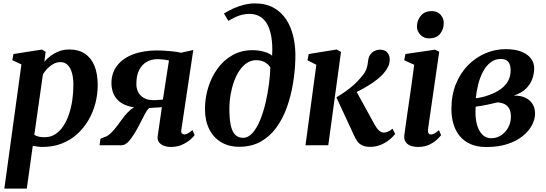

<svg xmlns="http://www.w3.org/2000/svg" viewBox="-20 -851 3200 1125"><path d="M5.5 254 105.5 -473.5 52 -498.5 59 -534.5 225 -560.5 247.5 -548 240 -489.5Q255.5 -508 277.5 -524.2Q299.5 -540.5 326.8 -550.8Q354 -561 386.5 -561Q441 -561 478 -536Q515 -511 533.8 -464.5Q552.5 -418 552.5 -352Q552.5 -296.5 538.2 -243.2Q524 -190 496.5 -144Q469 -98 429.8 -63.2Q390.5 -28.5 340 -9.2Q289.5 10 229.5 10Q216 10 201 8Q186 6 172 3.5L137 254ZM181 -61Q193 -53.5 207.8 -50.2Q222.5 -47 241 -47Q277 -47 304.5 -65Q332 -83 352 -113.8Q372 -144.5 385 -184Q398 -223.5 404 -267.2Q410 -311 410 -354Q410 -393 401.8 -423Q393.5 -453 376.8 -470Q360 -487 334.5 -487Q312 -487 292.5 -476.2Q273 -465.5 257.5 -449.2Q242 -433 231.5 -415.5Z M1107.5 -89 1120.5 -59.5Q1115 -51 1096.5 -34.2Q1078 -17.5 1049 -3.8Q1020 10 982.5 10Q944 10 922.2 -6.8Q900.5 -23.5 903.5 -50L928.5 -223Q919 -222 905 -221.2Q891 -220.5 877.2 -219.8Q863.5 -219 853.5 -218Q841.5 -206 830.8 -186.2Q820 -166.5 808.2 -142.5Q796.5 -118.5 781.5 -92Q760.5 -54 738 -27Q715.5 0 692 0H563.5L568.5 -38L587 -45.5Q611 -52.5 631 -72.2Q651 -92 669.2 -117.2Q687.5 -142.5 706.2 -167Q725 -191.5 746.5 -209.2Q768 -227 794.5 -231.5L810.5 -219Q758.5 -219.5 724 -232Q689.5 -244.5 669.8 -265Q650 -285.5 641.5 -311.2Q633 -337 633 -363.5Q633 -424 666.5 -467Q700 -510 760.5 -532.8Q821 -555.5 902 -555.5Q918 -555.5 940.5 -554.2Q963 -553 989.2 -550.2Q1015.5 -547.5 1041 -542L1112.5 -558L1042 -87Q1040 -73.5 1047.5 -68.2Q1055 -63 1060.5 -63Q1069 -63 1081.2 -69.8Q1093.5 -76.5 1107.5 -89ZM934.5 -267.5 970 -497Q964 -498.5 951.8 -500.2Q939.5 -502 926 -503.2Q912.5 -504.5 903 -504.5Q868.5 -504.5 840.2 -488.8Q812 -473 795.5 -441Q779 -409 779 -360Q779 -315.5 806 -289.8Q833 -264 879.5 -264Q887 -264 898 -264.8Q909 -265.5 919.2 -266.2Q929.5 -267 934.5 -267.5Z M1382 9Q1320 9 1275 -18.2Q1230 -45.5 1205.5 -95.2Q1181 -145 1181 -212.5Q1181 -277 1200 -338.5Q1219 -400 1254.8 -449.2Q1290.5 -498.5 1342.2 -527.8Q1394 -557 1459.5 -557Q1496.5 -557 1528.5 -547.5Q1560.5 -538 1574.5 -524.5Q1578 -592 1569.2 -639Q1560.5 -686 1542.5 -714.8Q1524.5 -743.5 1499 -756.5Q1473.5 -769.5 1443 -769.5Q1411.5 -769.5 1382.8 -760Q1354 -750.5 1318.5 -728.5L1292 -771.5Q1320 -789.5 1350.5 -802.8Q1381 -816 1412 -823.5Q1443 -831 1473 -831Q1538 -831 1584 -805.2Q1630 -779.5 1658.8 -734.2Q1687.5 -689 1700.2 -629.5Q1713 -570 1710.5 -502.5Q1708.5 -432.5 1696.5 -360.2Q1684.5 -288 1660.8 -221.8Q1637 -155.5 1599.2 -103.5Q1561.5 -51.5 1507.8 -21.2Q1454 9 1382 9ZM1403.5 -43.5Q1435 -43.5 1460.2 -72.5Q1485.5 -101.5 1504.5 -148.2Q1523.5 -195 1536.5 -250.5Q1549.5 -306 1556.2 -360.2Q1563 -414.5 1564 -456.5Q1553 -472.5 1539.8 -481.5Q1526.5 -490.5 1511.8 -494.5Q1497 -498.5 1481.5 -498.5Q1452.5 -498.5 1428 -482.8Q1403.5 -467 1384.2 -439.2Q1365 -411.5 1351.8 -375Q1338.5 -338.5 1331.2 -296.8Q1324 -255 1324 -211.5Q1324 -152.5 1332.5 -115.2Q1341 -78 1358.8 -60.8Q1376.5 -43.5 1403.5 -43.5Z M1770 0 1833.5 -471.5 1781.5 -498 1789 -534.5 1953 -561 1978 -546.5 1903.5 0ZM2147.5 9.5Q2119 9.5 2101.2 0.2Q2083.5 -9 2073.5 -23.2Q2063.5 -37.5 2057 -52L1951 -280.5Q1980.5 -298 2006.2 -316.5Q2032 -335 2054.5 -355.2Q2077 -375.5 2096 -398.5Q2120.5 -426.5 2127.8 -449.2Q2135 -472 2136.5 -492Q2139 -516.5 2149.8 -531.2Q2160.5 -546 2175.5 -553Q2190.5 -560 2205 -560Q2235.5 -560 2249.2 -543.5Q2263 -527 2263.5 -504.5Q2264 -481.5 2255.2 -462.5Q2246.5 -443.5 2233.5 -428.5Q2217 -407 2191.5 -386.8Q2166 -366.5 2137.2 -349Q2108.5 -331.5 2081 -317.5Q2053.5 -303.5 2032 -294L2055.5 -338.5L2175.5 -120Q2187.5 -98 2201.2 -86Q2215 -74 2228 -74Q2237.5 -74 2251.8 -79.2Q2266 -84.5 2280 -97L2295.5 -66Q2286.5 -53.5 2265.8 -35.5Q2245 -17.5 2214.8 -4Q2184.5 9.5 2147.5 9.5Z M2430.5 10Q2403 10 2383.8 2Q2364.5 -6 2355.5 -21.2Q2346.5 -36.5 2349 -58.5Q2351.5 -78 2356 -109.5Q2360.5 -141 2366.2 -181.8Q2372 -222.5 2379 -269.5Q2386 -316.5 2393 -367.8Q2400 -419 2407 -471.5L2348.5 -498L2355.5 -534.5L2529.5 -560L2553.5 -547.5L2488.5 -98.5Q2485.5 -80.5 2490.2 -71.8Q2495 -63 2504.5 -63Q2514 -63 2524.8 -68.5Q2535.5 -74 2552 -88.5L2564.5 -59Q2558 -50 2540.8 -33.5Q2523.5 -17 2495.8 -3.5Q2468 10 2430.5 10ZM2493 -626Q2463 -626 2442.5 -647.8Q2422 -669.5 2423 -699Q2425 -735.5 2447.5 -760.8Q2470 -786 2508.5 -786Q2542.5 -786 2561.5 -764.8Q2580.5 -743.5 2580 -716Q2580 -678 2558 -652Q2536 -626 2493 -626Z M2830.5 10.5Q2776.5 10.5 2737.5 -6.5Q2698.5 -23.5 2673.5 -54.2Q2648.5 -85 2636.8 -125.2Q2625 -165.5 2625 -211Q2625 -294.5 2651.8 -359.8Q2678.5 -425 2723.8 -470.2Q2769 -515.5 2825.5 -539.2Q2882 -563 2941.5 -563Q3001 -563 3038.2 -547Q3075.5 -531 3092.8 -505.8Q3110 -480.5 3110 -452Q3110 -420.5 3099.2 -389.2Q3088.5 -358 3062.5 -332Q3036.5 -306 2990.5 -291Q3031.5 -291.5 3059 -278Q3086.5 -264.5 3100.8 -241Q3115 -217.5 3115 -186Q3115 -150.5 3096 -115.8Q3077 -81 3040.8 -52.2Q3004.5 -23.5 2951.5 -6.5Q2898.5 10.5 2830.5 10.5ZM2858.5 -41Q2889 -41 2915 -57.5Q2941 -74 2957.2 -102.8Q2973.5 -131.5 2973.5 -168Q2973.5 -198 2963 -215.8Q2952.5 -233.5 2934.8 -241.8Q2917 -250 2894.5 -251Q2886.5 -249.5 2876.5 -247Q2866.5 -244.5 2855.2 -242Q2844 -239.5 2832 -237Q2817 -234 2801 -231Q2785 -228 2767.5 -226Q2766.5 -217.5 2766.2 -208.5Q2766 -199.5 2766 -190.5Q2766 -150 2776.2 -116Q2786.5 -82 2807 -61.5Q2827.5 -41 2858.5 -41ZM2768 -275.5Q2782.5 -277 2796 -279.8Q2809.5 -282.5 2822.2 -286.2Q2835 -290 2848 -295Q2887.5 -309.5 2915.2 -330Q2943 -350.5 2957.5 -377.5Q2972 -404.5 2972 -438.5Q2972 -473 2957.8 -489.2Q2943.5 -505.5 2914.5 -505.5Q2880 -505.5 2853.8 -485Q2827.5 -464.5 2809.8 -430.5Q2792 -396.5 2781.8 -356Q2771.5 -315.5 2768 -275.5Z"/></svg>

Font: Merriweather 36pt
Style: Bold Italic
Weight: 700
Italic angle: -7.8°
Version: Version 2.101